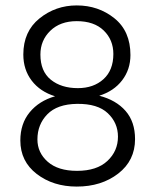

<svg xmlns="http://www.w3.org/2000/svg" viewBox="-20 -680 573 708"><path d="M478 -167Q478 -88 416 -40Q354 8 263 8Q176 8 115.5 -38.5Q55 -85 55 -162Q55 -224 89.5 -266Q124 -308 183 -325Q128 -342 97 -382.5Q66 -423 66 -479Q66 -564 125.5 -612Q185 -660 263 -660Q343 -660 402 -612.5Q461 -565 461 -477Q461 -424 430.5 -384Q400 -344 346 -327Q408 -311 443 -271Q478 -231 478 -167ZM118 -166Q118 -117 156 -83.5Q194 -50 264 -50Q337 -50 376 -86.5Q415 -123 415 -176Q415 -227 377.5 -262.5Q340 -298 264 -297Q191 -296 154.5 -258.5Q118 -221 118 -166ZM129 -479Q129 -417 167.5 -386Q206 -355 267 -355Q325 -355 361.5 -388Q398 -421 398 -481Q398 -533 362.5 -567.5Q327 -602 263 -602Q202 -602 165.5 -566.5Q129 -531 129 -479Z"/></svg>

Font: Hind Guntur Light
Style: Regular
Weight: 300
Designer: Manushi Parikh, Hitesh Malaviya
Foundry: Indian Type Foundry
Version: Version 1.002;PS 1.0;hotconv 1.0.86;makeotf.lib2.5.63406; tt